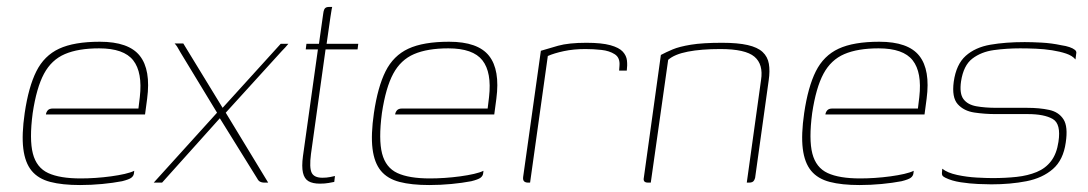

<svg xmlns="http://www.w3.org/2000/svg" viewBox="-20 -525 3127 552"><path d="M210 7Q159 7 124.5 -2Q90 -11 71 -34Q52 -57 47 -97.5Q42 -138 51 -200Q62 -275 84.5 -320Q107 -365 150 -385Q193 -405 267 -405Q350 -405 382 -364.5Q414 -324 403 -241L397 -196H112Q113 -203 117.5 -208Q122 -213 132 -213H378L382 -246Q390 -317 363 -351.5Q336 -386 265 -386Q205 -386 166.5 -369.5Q128 -353 106.5 -313Q85 -273 74 -200Q64 -124 74.5 -83.5Q85 -43 118.5 -27.5Q152 -12 212 -12Q232 -12 254.5 -13.5Q277 -15 299 -18Q321 -21 338.5 -25Q356 -29 366 -34L365 -26Q364 -19 357.5 -14Q351 -9 331 -4Q305 1 273.5 4Q242 7 210 7Z M422 0 604 -201 499 -374Q493 -385 489.5 -390.5Q486 -396 482 -400H507L620 -215L787 -399H809Q805 -394 800 -388.5Q795 -383 790 -378L629 -201L751 0H739Q733 0 728 -2.5Q723 -5 720 -11L612 -185L446 0Z M900 3Q879 3 867 -4Q855 -11 851 -28.5Q847 -46 851 -76L894 -383H859L861 -399H897L909 -484Q910 -493 912 -497.5Q914 -502 917.5 -503.5Q921 -505 925 -505H935Q935 -505 933.5 -498Q932 -491 930 -476L919 -399H1010L1008 -383H916L874 -82Q869 -43 876 -28.5Q883 -14 907 -14Q919 -14 929 -16Q939 -18 943 -19L941 -2Q936 -1 925 1Q914 3 900 3Z M1214 7Q1163 7 1128.5 -2Q1094 -11 1075 -34Q1056 -57 1051 -97.5Q1046 -138 1055 -200Q1066 -275 1088.5 -320Q1111 -365 1154 -385Q1197 -405 1271 -405Q1354 -405 1386 -364.5Q1418 -324 1407 -241L1401 -196H1116Q1117 -203 1121.5 -208Q1126 -213 1136 -213H1382L1386 -246Q1394 -317 1367 -351.5Q1340 -386 1269 -386Q1209 -386 1170.5 -369.5Q1132 -353 1110.5 -313Q1089 -273 1078 -200Q1068 -124 1078.5 -83.5Q1089 -43 1122.5 -27.5Q1156 -12 1216 -12Q1236 -12 1258.5 -13.5Q1281 -15 1303 -18Q1325 -21 1342.5 -25Q1360 -29 1370 -34L1369 -26Q1368 -19 1361.5 -14Q1355 -9 1335 -4Q1309 1 1277.5 4Q1246 7 1214 7Z M1504 0H1498Q1491 0 1487 -3.5Q1483 -7 1484 -16L1535 -379Q1554 -385 1584.5 -393.5Q1615 -402 1666 -402Q1710 -402 1735 -395Q1760 -388 1770.5 -376.5Q1781 -365 1782.5 -351Q1784 -337 1782 -322H1760L1761 -336Q1763 -359 1747.5 -369Q1732 -379 1709 -381.5Q1686 -384 1663 -384Q1629 -384 1601 -378Q1573 -372 1555 -364Z M1843 0Q1828 0 1831 -14L1880 -367Q1895 -375 1914 -383Q1933 -391 1966.5 -396.5Q2000 -402 2056 -402Q2101 -402 2129.5 -395.5Q2158 -389 2172.5 -375.5Q2187 -362 2190.5 -341.5Q2194 -321 2190 -294L2151 -14Q2150 -10 2148 -6.5Q2146 -3 2142.5 -1.5Q2139 0 2134 0H2127L2168 -295Q2175 -340 2149 -362Q2123 -384 2051 -384Q1996 -384 1957.5 -376.5Q1919 -369 1901 -353L1851 0Z M2451 7Q2400 7 2365.5 -2Q2331 -11 2312 -34Q2293 -57 2288 -97.5Q2283 -138 2292 -200Q2303 -275 2325.5 -320Q2348 -365 2391 -385Q2434 -405 2508 -405Q2591 -405 2623 -364.5Q2655 -324 2644 -241L2638 -196H2353Q2354 -203 2358.5 -208Q2363 -213 2373 -213H2619L2623 -246Q2631 -317 2604 -351.5Q2577 -386 2506 -386Q2446 -386 2407.5 -369.5Q2369 -353 2347.5 -313Q2326 -273 2315 -200Q2305 -124 2315.5 -83.5Q2326 -43 2359.5 -27.5Q2393 -12 2453 -12Q2473 -12 2495.5 -13.5Q2518 -15 2540 -18Q2562 -21 2579.5 -25Q2597 -29 2607 -34L2606 -26Q2605 -19 2598.5 -14Q2592 -9 2572 -4Q2546 1 2514.5 4Q2483 7 2451 7Z M2830 5Q2817 5 2792.5 4Q2768 3 2742 -1Q2716 -5 2698 -14Q2692 -17 2690 -19.5Q2688 -22 2688 -27Q2688 -32 2689 -40Q2704 -28 2732 -22Q2760 -16 2788.5 -14.5Q2817 -13 2833 -13Q2871 -13 2903 -16.5Q2935 -20 2960.5 -30.5Q2986 -41 3002 -62Q3018 -83 3023 -117Q3031 -169 3006.5 -183Q2982 -197 2935 -197H2842Q2811 -197 2781 -201.5Q2751 -206 2733.5 -225.5Q2716 -245 2722 -290Q2729 -340 2756.5 -364.5Q2784 -389 2827.5 -396.5Q2871 -404 2926 -404Q2946 -404 2974.5 -402.5Q3003 -401 3031 -395Q3045 -393 3055 -389.5Q3065 -386 3070.5 -381.5Q3076 -377 3074 -370L3072 -354Q3063 -365 3045 -371Q3027 -377 3004.5 -380.5Q2982 -384 2958 -385Q2934 -386 2913 -386Q2874 -386 2837.5 -381Q2801 -376 2775.5 -356.5Q2750 -337 2743 -291Q2738 -256 2750 -240Q2762 -224 2787 -219.5Q2812 -215 2845 -215H2933Q2969 -215 2996.5 -209Q3024 -203 3037.5 -182Q3051 -161 3044 -115Q3037 -65 3007 -39Q2977 -13 2931 -4Q2885 5 2830 5Z"/></svg>

Font: Genos Thin
Style: Italic
Weight: 100
Italic angle: -8°
Designer: Robert E. Leuschke
Foundry: Robert E. Leuschke
Version: Version 1.010